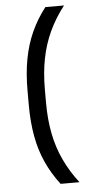

<svg xmlns="http://www.w3.org/2000/svg" viewBox="-56 -709 404 862"><g transform="rotate(-5 146.0 -278.0)"><path d="M148 -308V-247Q148 -172.5 160.5 -108.5Q173 -44.5 199.5 12Q226 68.5 266.5 121H181.5Q143.5 71.5 118.5 16.5Q93.5 -38.5 81.8 -102.8Q70 -167 70 -244.5V-310Q70 -387.5 82 -451.5Q94 -515.5 119 -570.8Q144 -626 182.5 -675.5H266.5Q226 -623.5 199.5 -566.8Q173 -510 160.5 -446.2Q148 -382.5 148 -308Z"/></g></svg>

Font: Anek Kannada
Style: Regular
Weight: 400
Version: Version 1.003